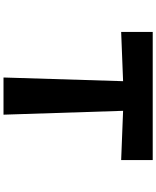

<svg xmlns="http://www.w3.org/2000/svg" viewBox="82 -971 891 1095"><g transform="rotate(90 527.5 -423.5)"><path d="M162 -669V-849H893V-669L612 -680L634 2H422L443 -680Z"/></g></svg>

Font: OpenDyslexic
Style: Bold
Weight: 800
Designer: Abbie Gonzalez
Version: Version 0.920;hotconv 1.0.109;makeotfexe 2.5.65596